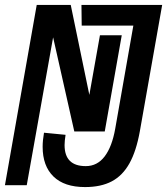

<svg xmlns="http://www.w3.org/2000/svg" viewBox="-25 -745 678 779"><path d="M148 -149.5Q148 -175 153.5 -206.5L241 -198Q237 -173 237 -156.5Q237 -71 323 -71Q369.5 -71 399.5 -110.2Q429.5 -149.5 442.5 -223L516 -641H306.5L305.5 -725H633L542.5 -213Q528 -132 500.2 -82.2Q472.5 -32.5 428.5 -9.2Q384.5 14 320 14Q236 14 192 -28.8Q148 -71.5 148 -149.5ZM124 -725H262L337.5 -360L380.5 -602H469L400 -211.5H276.5L190.5 -593.5L83.5 6.5H-5Z"/></svg>

Font: JuliaMono SemiBoldItalic
Style: Regular
Weight: 600
Italic angle: -9°
Monospace: yes
Designer: cormullion
Foundry: corm
Version: Version 0.049; ttfautohint (v1.8.4)